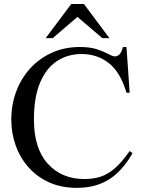

<svg xmlns="http://www.w3.org/2000/svg" viewBox="-20 -909 708 945"><path d="M618.2 -165.5 632.3 -155.3Q583.5 -68.8 517.6 -26.6Q451.7 15.6 357.9 15.6Q281.7 15.6 222.2 -11.2Q162.6 -38.1 120.8 -85Q79.1 -131.8 57.4 -192.6Q35.6 -253.4 35.6 -321.3Q35.6 -393.6 59.6 -458Q83.5 -522.5 128.2 -571.8Q172.9 -621.1 235.1 -649.4Q297.4 -677.7 373.5 -677.7Q423.8 -677.7 458 -666.3Q492.2 -654.8 513.4 -643.1Q534.7 -631.3 544.4 -631.3Q574.2 -631.3 585 -677.7H602.5L618.2 -452.6H602.5Q572.3 -554.2 515.4 -598.6Q458.5 -643.1 381.3 -643.1Q313.5 -643.1 260.5 -608.4Q207.5 -573.7 177.2 -502.2Q147 -430.7 147 -320.3Q147 -178.2 215.3 -103Q283.7 -27.8 395.5 -27.8Q439 -27.8 474.9 -39.3Q510.7 -50.8 545.2 -80.6Q579.6 -110.4 618.2 -165.5ZM518.6 -721.2H483.9L361.3 -825.7L239.3 -721.2H204.6L330.6 -889.2H393.1Z"/></svg>

Font: BabelStone Roman
Style: Regular
Weight: 400
Designer: Walt Agee, Victor Gaultney, Peter Martin, Debbi Hosken, Becca Hirsbrunner (SIL); Andrew West (BabelStone)
Foundry: BabelStone
Version: Version 16.000